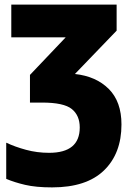

<svg xmlns="http://www.w3.org/2000/svg" viewBox="-20 -573 580 833"><path d="M29 -553V-411H265L110 -248V-128H162Q257 -128 291.5 -100Q326 -72 326 -20Q326 90 193 90Q141 90 93 77Q45 64 7 46V203Q42 218 89 229Q136 240 206 240Q355 240 431 166.5Q507 93 507 -33Q507 -132 452 -187Q397 -242 305 -252L486 -440V-553Z"/></svg>

Font: Noto Sans UI SemiCondensed Black
Style: Regular
Weight: 900
Width: 4
Designer: Monotype Design Team
Foundry: Monotype Imaging Inc.
Version: 1.001